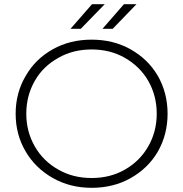

<svg xmlns="http://www.w3.org/2000/svg" viewBox="-20 -895 878 920"><path d="M419 5Q316 5 233 -42Q149 -90 103 -169Q55 -250 55 -350Q55 -450 103 -531Q149 -612 233 -659Q315 -705 419 -705Q523 -705 605 -659Q689 -612 736 -532Q783 -450 783 -350Q783 -250 736 -168Q689 -88 605 -41Q523 5 419 5ZM578 -82Q650 -123 690 -193Q731 -264 731 -350Q731 -437 690 -508Q651 -576 578 -618Q508 -658 419 -658Q330 -658 260 -618Q186 -577 147 -508Q106 -437 106 -350Q106 -264 147 -193Q187 -123 260 -82Q330 -42 419 -42Q508 -42 578 -82ZM318 -757 421 -875H482L367 -757ZM471 -757 574 -875H634L520 -757Z"/></svg>

Font: Montserrat Light Alt1
Style: Light
Weight: 500
Designer: Differentunic
Foundry: Julieta Ulanovsky
Version: 0.1